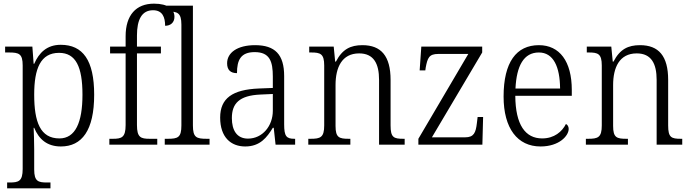

<svg xmlns="http://www.w3.org/2000/svg" viewBox="-20 -791 3777 1050"><path d="M19 239H256V207H237C189 207 167 201 167 136V25C167 -22 165 -64 164 -92H167C193 -29 238 10 313 10C428 10 495 -78 495 -273C495 -462 433 -546 312 -546C236 -546 193 -502 167 -442H164L157 -536H8V-504H29C84 -504 104 -497 104 -433V133C104 200 82 207 33 207H19ZM305 -34C200 -34 167 -124 167 -274C167 -416 202 -502 303 -502C395 -502 431 -425 431 -273C431 -121 392 -34 305 -34Z M578 0H840V-32H799C750 -32 729 -39 729 -107V-499H860V-536H729V-597C729 -683 755 -735 817 -735C869 -735 883 -696 883 -650C913 -650 934 -668 934 -699C934 -740 900 -771 822 -771C724 -771 667 -708 667 -593V-536H582V-499H667V-107C667 -39 645 -32 597 -32H578Z M881 0H1126V-32H1111C1054 -32 1035 -39 1035 -105V-760H881V-728H901C950 -728 972 -721 972 -656V-105C972 -39 953 -32 897 -32H881Z M1321 10C1403 10 1440 -40 1472 -92H1477L1487 0H1594V-32H1590C1546 -32 1534 -46 1534 -111V-375C1534 -493 1484 -544 1375 -544C1278 -544 1222 -503 1222 -445C1222 -408 1241 -391 1276 -391C1276 -462 1296 -506 1373 -506C1456 -506 1472 -454 1472 -372V-310L1395 -307C1252 -301 1184 -254 1184 -148C1184 -40 1243 10 1321 10ZM1336 -33C1275 -33 1248 -79 1248 -145C1248 -224 1287 -269 1405 -274L1472 -277V-185C1472 -103 1416 -33 1336 -33Z M1666 0H1896V-32H1888C1835 -32 1815 -38 1815 -102V-326C1815 -421 1849 -499 1944 -499C2024 -499 2053 -443 2053 -354V0H2193V-32H2186C2133 -32 2116 -39 2116 -105V-354C2116 -485 2064 -544 1962 -544C1897 -544 1852 -522 1817 -454H1813L1805 -536H1671V-504H1682C1732 -504 1753 -497 1753 -433V-105C1753 -39 1732 -32 1678 -32H1666Z M2268 0H2618L2622 -151H2592L2588 -118C2582 -66 2572 -40 2524 -40H2342L2617 -504V-536H2284L2275 -406H2306L2308 -421C2318 -474 2326 -496 2377 -496H2541L2268 -32Z M2936 10C3039 10 3090 -49 3090 -86C3090 -100 3083 -109 3075 -113C3054 -71 3011 -34 2945 -34C2853 -34 2799 -108 2798 -267H3107V-299C3107 -456 3040 -544 2927 -544C2804 -544 2734 -451 2734 -263C2734 -89 2810 10 2936 10ZM3043 -307H2799C2805 -431 2844 -504 2927 -504C3007 -504 3042 -425 3043 -307Z M3184 0H3414V-32H3406C3353 -32 3333 -38 3333 -102V-326C3333 -421 3367 -499 3462 -499C3542 -499 3571 -443 3571 -354V0H3711V-32H3704C3651 -32 3634 -39 3634 -105V-354C3634 -485 3582 -544 3480 -544C3415 -544 3370 -522 3335 -454H3331L3323 -536H3189V-504H3200C3250 -504 3271 -497 3271 -433V-105C3271 -39 3250 -32 3196 -32H3184Z"/></svg>

Font: Noto Serif Sinhala SemiCondensed Light
Style: Regular
Weight: 300
Width: 4
Designer: Jelle Bosma - Monotype Design Team
Foundry: Monotype Imaging Inc.
Version: Version 2.007